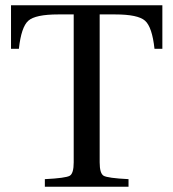

<svg xmlns="http://www.w3.org/2000/svg" viewBox="-20 -712 661 732"><path d="M22 -526V-692H599V-526H569Q560 -609 533 -633Q506 -657 419 -657H360V-93Q360 -51 375 -42Q390 -33 470 -29V0H151V-29Q231 -33 246 -42Q261 -51 261 -93V-657H202Q115 -657 88 -633Q61 -609 52 -526Z"/></svg>

Font: Linguistics Pro
Style: Regular
Weight: 400
Designer: Stefan Peev, Context Ltd
Foundry: Stefan Peev, Context Ltd
Version: Version 001.000